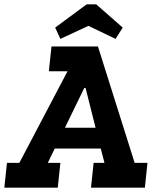

<svg xmlns="http://www.w3.org/2000/svg" viewBox="-37 -864 717 884"><path d="M406 -844 528 -737 495 -685 370 -745 241 -685 217 -737 362 -844ZM-5 -114H52L274 -536H188L200 -650H414L583 -114H642L630 0H382L394 -114H444L427 -180H215L183 -114H241L229 0H-17ZM351 -459 262 -276H403L357 -459Z"/></svg>

Font: Zilla Slab
Style: Bold Italic
Weight: 700
Italic angle: -6°
Designer: Typotheque.com
Foundry: Typotheque type foundry
Version: Version 1.1; 2017; ttfautohint (v1.6)